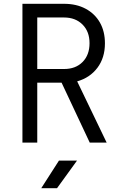

<svg xmlns="http://www.w3.org/2000/svg" viewBox="-20 -750 640 1010"><path d="M98 0V-730H317Q382 -730 430.5 -704Q479 -678 505.5 -631.5Q532 -585 532 -522Q532 -446 492.5 -393.5Q453 -341 386 -322L541 0H452L304 -315H176V0ZM176 -387H317Q378 -387 414.5 -424Q451 -461 451 -523Q451 -584 414 -621Q377 -658 317 -658H176ZM197 240 290 95H385L280 240Z"/></svg>

Font: JetBrains Mono NL Light
Style: Regular
Weight: 300
Monospace: yes
Designer: Philipp Nurullin, Konstantin Bulenkov
Foundry: JetBrains
Version: Version 2.305; ttfautohint (v1.8.4.7-5d5b)